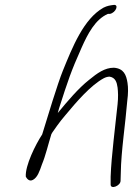

<svg xmlns="http://www.w3.org/2000/svg" viewBox="-20 -690 557 774"><path d="M233 -404C213 -355 170 -214 150 -148C123 -107 81 -22 84 22C87 28 97 44 113 35C131 25 139 2 149 -27C164 -63 174 -107 187 -149C189 -152 190 -154 191 -156L210 -183C220 -197 231 -211 243 -225C288 -279 345 -346 399 -375C407 -379 415 -381 422 -381C445 -377 451 -359 454 -337C456 -320 457 -298 454 -270C445 -181 429 -62 426 22V54C426 75 466 59 466 39L467 6C468 -78 486 -195 493 -283C497 -313 497 -337 494 -356C489 -388 479 -414 439 -417C402 -417 372 -395 339 -368C296 -334 252 -282 215 -237C215 -236 214 -236 213 -235L218 -253C254 -365 266 -402 309 -498C334 -554 364 -612 415 -634H423C448 -639 461 -674 437 -670C423 -668 413 -667 397 -659C317 -614 272 -500 233 -404Z"/></svg>

Font: Stray Cat
Style: SuObl
Weight: 400
Version: Version 1.0